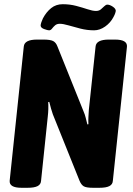

<svg xmlns="http://www.w3.org/2000/svg" viewBox="-20 -890 630 912"><path d="M82 2Q23 2 26 -32L93 -669Q96 -702 156 -702H186Q219 -702 232.5 -695Q246 -688 253 -669L378 -358Q383 -347 387 -331Q391 -315 395 -299L400 -300Q399 -317 400 -334Q401 -351 402 -368L434 -669Q437 -702 497 -702H526Q586 -702 583 -668L516 -31Q515 -14 499.5 -6Q484 2 452 2H422Q390 2 378 -5Q366 -12 358 -31L231 -347Q227 -358 222.5 -374Q218 -390 214 -406L209 -405Q210 -388 209.5 -371Q209 -354 207 -337L175 -31Q174 -14 158.5 -6Q143 2 111 2ZM213 -746Q206 -746 189.5 -752Q173 -758 173 -769Q173 -774 176.5 -784.5Q180 -795 184 -803Q200 -833 223 -851.5Q246 -870 278 -870Q312 -870 342 -862Q372 -854 396 -846Q420 -838 436 -838Q450 -838 459 -845.5Q468 -853 475.5 -860.5Q483 -868 490 -868Q501 -868 515.5 -858.5Q530 -849 530 -838Q530 -836 527.5 -828Q525 -820 519 -809Q505 -782 479.5 -764Q454 -746 427 -746Q394 -746 362.5 -754Q331 -762 305.5 -769.5Q280 -777 264 -777Q250 -777 241.5 -769.5Q233 -762 227 -754Q221 -746 213 -746Z"/></svg>

Font: Asap Condensed
Style: Bold Italic
Weight: 700
Width: 3
Italic angle: -6°
Designer: Pablo Cosgaya
Foundry: Omnibus-Type
Version: Version 3.001; ttfautohint (v1.8.4.7-5d5b)